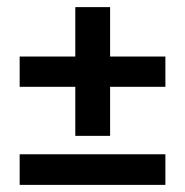

<svg xmlns="http://www.w3.org/2000/svg" viewBox="-20 -521 519 539"><path d="M444.3 -2V-87.9H35.2V-2ZM444.3 -277.3V-362.3H289.1V-501H191.4V-362.3H35.2V-277.3H191.4V-139.6H289.1V-277.3Z"/></svg>

Font: Yaldevi Colombo SemiBold
Style: Regular
Weight: 600
Designer: Sol Matas, Denzil Rajitha, Kosala Senevirathne and Pathum Egodawatta
Foundry: Mooniak
Version: Version 1.020 ; ttfautohint (v1.6)